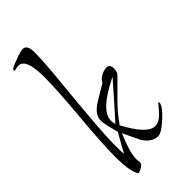

<svg xmlns="http://www.w3.org/2000/svg" viewBox="-213 -635 725 725"><g transform="rotate(-45 149.5 -273.0)"><path d="M58 48Q38 28 38 -61Q38 -128 50 -261Q62 -395 62 -461Q62 -561 23 -561Q14 -561 5 -558Q4 -557 2 -557Q-2 -557 -2 -562Q-2 -569 33 -581Q66 -594 79 -594Q102 -594 102 -553Q102 -531 99.5 -494Q97 -457 92 -406Q68 -162 68 -98Q68 -75 68.5 -61.5Q69 -48 70 -44Q79 -62 112 -119Q96 -174 96 -194Q96 -226 136 -251Q139 -253 155.5 -263Q172 -273 201 -290Q202 -294 212 -305Q234 -321 253 -321Q271 -321 271 -296Q271 -280 261 -270L194 -203Q175 -184 160 -165.5Q145 -147 134 -131Q186 -34 227 -34Q250 -34 274 -61L298 -89Q301 -89 301 -85Q301 -68 263 -33Q226 1 208 1Q175 1 151 -37L119 -104Q88 -32 88 4Q88 7 89 12.5Q90 18 90 21Q90 36 58 48ZM126 -146Q167 -191 245 -280Q123 -221 123 -167Q123 -157 126 -146Z"/></g></svg>

Font: Shalimar
Style: Regular
Weight: 400
Designer: Robert E. Leuschke
Foundry: Robert E. Leuschke
Version: Version 1.010; ttfautohint (v1.8.3)